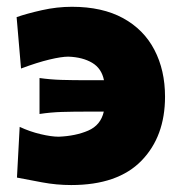

<svg xmlns="http://www.w3.org/2000/svg" viewBox="-20 -534 532 566"><path d="M190 11.5Q146.5 11.5 103.8 3.5Q61 -4.5 30 -10.5L38 -160Q68 -146 99.8 -138.5Q131.5 -131 153 -131Q203 -133 240 -149Q277 -165 286 -205H240Q195.5 -205 162.5 -204Q129.5 -203 96.5 -198V-304Q128 -299.5 160.8 -298.5Q193.5 -297.5 240 -297.5H286.5Q279.5 -332.5 251.5 -349Q223.5 -365.5 181.5 -367Q161.5 -367 125.8 -358.5Q90 -350 42 -332L29 -483.5Q59 -494 103.5 -504Q148 -514 192 -514Q281.5 -514 342.8 -480.5Q404 -447 435.2 -387Q466.5 -327 466.5 -249Q466.5 -131.5 396.8 -60Q327 11.5 190 11.5Z"/></svg>

Font: Commissioner Flair ExtraBold
Style: Regular
Weight: 800
Designer: Kostas Bartsokas
Foundry: Kostas Bartsokas
Version: Version 1.000; ttfautohint (v1.8.3)